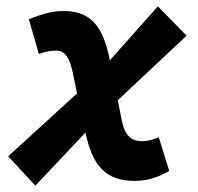

<svg xmlns="http://www.w3.org/2000/svg" viewBox="-20 -562 626 607"><path d="M91.8 24.9 250 -142.6 250.5 -141.1C272.9 -36.1 315.9 9.8 405.3 9.8C443.8 9.8 476.6 0.5 515.1 -21.5L481.9 -128.4C462.9 -119.6 447.3 -115.7 429.2 -115.7C393.1 -115.7 374 -135.3 364.7 -182.6L352.5 -245.1L569.8 -449.2L479 -542L327.1 -371.1L326.2 -376.5C305.2 -481.9 263.7 -527.3 181.2 -527.3C148.9 -527.3 116.2 -519.5 71.3 -501L103 -391.1C122.1 -398.9 138.2 -401.9 157.2 -401.9C184.6 -401.9 199.2 -381.8 209.5 -334.5L223.6 -266.6L5.9 -67.9Z"/></svg>

Font: Cascadia Mono NF
Style: Bold Italic
Weight: 700
Italic angle: -10°
Monospace: yes
Designer: Aaron Bell
Foundry: Saja Typeworks
Version: Version 2404.023